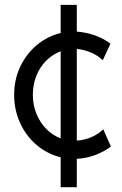

<svg xmlns="http://www.w3.org/2000/svg" viewBox="-20 -658 511 802"><path d="M233.4 -1Q178.7 -14.2 134.3 -51.3Q89.8 -88.4 64.5 -143.3Q39.1 -198.2 39.1 -261.7Q39.1 -326.7 65.2 -380.9Q91.3 -435.1 135.5 -471.2Q179.7 -507.3 233.4 -520V-637.7H300.8V-525.9Q338.4 -523.4 375.5 -510.5Q412.6 -497.6 441.4 -475.6L409.2 -406.2Q389.2 -426.3 359.4 -438.7Q329.6 -451.2 300.8 -453.6V-70.8Q334 -72.8 363.5 -85.9Q393.1 -99.1 411.1 -118.2L443.4 -45.9Q413.1 -23.4 376.7 -10Q340.3 3.4 300.8 5.4V124H233.4ZM233.4 -80.1V-443.8Q199.7 -431.2 173.3 -405Q147 -378.9 132.1 -342Q117.2 -305.2 117.2 -261.7Q117.2 -219.7 132.1 -182.9Q147 -146 173.3 -119.4Q199.7 -92.8 233.4 -80.1Z"/></svg>

Font: Reddit Sans Vanilla
Style: Regular
Weight: 400
Designer: Stephen Hutchings
Foundry: Reddit
Version: Version 1.013